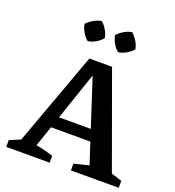

<svg xmlns="http://www.w3.org/2000/svg" viewBox="-157 -1022 1041 1144"><g transform="rotate(20 363.0 -449.5)"><path d="M659 -65Q676 -60 693 -55Q710 -50 726 -44V0H423V-43L517 -66L336 -622H367L179 -71Q207 -66 234 -59Q261 -52 288 -44V0H13V-43L82 -72L298 -664H442ZM184 -201V-273H548V-201ZM292 -899Q312 -881 325.5 -857.5Q339 -834 343 -809Q326 -789 302 -775Q278 -761 253 -758Q234 -774 219.5 -798Q205 -822 200 -848Q218 -867 241.5 -881Q265 -895 292 -899ZM485 -899Q504 -881 518.5 -857.5Q533 -834 537 -809Q520 -789 495.5 -775Q471 -761 446 -758Q426 -774 412.5 -798Q399 -822 394 -848Q412 -867 435.5 -881Q459 -895 485 -899Z"/></g></svg>

Font: Piazzolla Thin
Style: Bold
Weight: 700
Version: Version 2.005